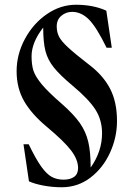

<svg xmlns="http://www.w3.org/2000/svg" viewBox="-20 -690 563 809"><path d="M102 74 79 -82H101Q131 -20 153.5 11.5Q176 43 197.5 55Q219 67 248 67Q276 67 292.5 55Q309 43 309 18Q309 -17 280 -55.5Q251 -94 178 -155Q113 -209 81.5 -264Q50 -319 50 -390Q50 -461 85 -526Q120 -591 177.5 -630.5Q235 -670 300 -670Q373 -670 428 -645L451 -489H429Q386 -577 354 -608.5Q322 -640 284 -640Q258 -640 238.5 -623.5Q219 -607 219 -579Q219 -555 228.5 -536Q238 -517 266.5 -490.5Q295 -464 357 -416Q415 -372 444 -316Q473 -260 473 -180Q473 -111 443.5 -46.5Q414 18 361 58.5Q308 99 240 99Q201 99 163.5 92Q126 85 102 74ZM410 -128Q410 -184 382.5 -227.5Q355 -271 287 -328Q233 -373 207 -405.5Q181 -438 171.5 -475Q162 -512 162 -574Q113 -511 113 -453Q113 -418 120.5 -393.5Q128 -369 155 -336Q182 -303 241 -252Q291 -208 316.5 -171.5Q342 -135 352 -92Q362 -49 362 16Q410 -52 410 -128Z"/></svg>

Font: FFF_NEPSZA-BADSAG Bold
Style: Regular
Weight: 700
Designer: bBox Type GmbH
Foundry: bBox Type GmbH
Version: Version 0.002